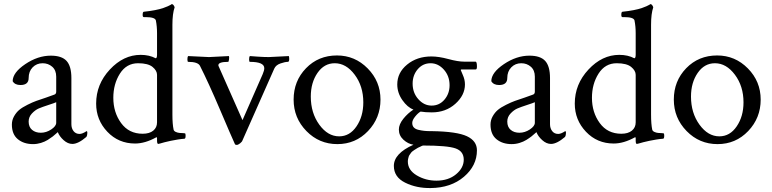

<svg xmlns="http://www.w3.org/2000/svg" viewBox="-20 -698 3777 939"><path d="M254.9 -97.7V-198.2Q247.1 -194.3 216.8 -184.6Q186.5 -174.8 169.4 -167.5Q152.3 -160.2 136.2 -143.1Q120.1 -126 120.1 -103.5Q120.1 -77.1 136.7 -63Q153.3 -48.8 179.7 -48.8Q206.1 -48.8 230.5 -64.9Q254.9 -81.1 254.9 -97.7ZM228.5 -425.8Q282.2 -425.8 305.7 -399.9Q329.1 -374 329.1 -316.4V-90.8Q329.1 -70.3 339.8 -56.6Q350.6 -43 369.1 -43Q382.8 -43 403.3 -56.6Q407.2 -56.6 407.2 -48.8Q407.2 -36.1 402.3 -28.3Q362.3 5.9 334 5.9Q311.5 5.9 291 -12.7Q270.5 -31.2 262.7 -51.8Q261.7 -51.8 255.4 -45.4Q249 -39.1 238.3 -30.8Q227.5 -22.5 213.4 -13.7Q199.2 -4.9 180.2 1Q161.1 6.8 141.6 6.8Q96.7 6.8 67.4 -17.1Q38.1 -41 38.1 -88.9Q38.1 -110.4 48.8 -129.4Q59.6 -148.4 74.2 -160.6Q88.9 -172.9 114.3 -185.5Q139.6 -198.2 157.7 -204.6Q175.8 -210.9 205.1 -220.7Q234.4 -230.5 246.1 -235.4Q254.9 -238.3 254.9 -250V-323.2Q254.9 -354.5 235.4 -371.6Q215.8 -388.7 188.5 -388.7Q159.2 -388.7 139.6 -368.7Q120.1 -348.6 120.1 -316.4Q120.1 -282.2 80.1 -282.2Q52.7 -282.2 42 -300.8Q42 -342.8 103.5 -384.3Q165 -425.8 228.5 -425.8Z M655.3 -388.7Q598.6 -388.7 566.4 -337.9Q534.2 -287.1 534.2 -219.7Q534.2 -148.4 572.3 -96.2Q610.4 -43.9 677.7 -43.9Q710.9 -43.9 729.5 -59.1Q748 -74.2 748 -99.6V-332Q748 -352.5 726.1 -370.6Q704.1 -388.7 655.3 -388.7ZM668 -429.7Q710 -429.7 741.2 -413.1Q748 -413.1 748 -430.7V-536.1Q748 -569.3 742.2 -598.6Q737.3 -614.3 692.4 -614.3H683.6Q677.7 -614.3 677.7 -625Q677.7 -640.6 683.6 -640.6Q712.9 -643.6 737.8 -648.4Q762.7 -653.3 776.9 -658.2Q791 -663.1 800.8 -667.5Q810.5 -671.9 815.4 -674.8L819.3 -677.7H821.3Q825.2 -677.7 829.1 -672.4Q833 -667 834 -662.1Q823.2 -630.9 823.2 -577.1V-137.7Q823.2 -90.8 829.1 -63.5Q831.1 -56.6 839.8 -52.7Q848.6 -48.8 857.9 -47.9Q867.2 -46.9 876 -46.9L884.8 -45.9Q887.7 -44.9 887.7 -34.2Q887.7 -19.5 881.8 -19.5Q867.2 -18.6 849.1 -15.6Q831.1 -12.7 814.9 -9.3Q798.8 -5.9 785.2 -2.4Q771.5 1 762.7 3.9L753.9 5.9Q748 5.9 748 -10.7V-22.5Q748 -28.3 744.1 -26.4Q689.5 3.9 640.6 3.9Q559.6 3.9 504.9 -53.7Q450.2 -111.3 450.2 -191.4Q450.2 -286.1 517.1 -357.9Q584 -429.7 668 -429.7Z M1272.5 -364.3Q1272.5 -395.5 1202.1 -395.5Q1198.2 -395.5 1198.2 -407.7Q1198.2 -419.9 1202.1 -423.8Q1212.9 -422.9 1242.2 -420.9Q1271.5 -418.9 1294.9 -418.9L1392.6 -423.8Q1394.5 -418 1394.5 -409.2Q1394.5 -395.5 1387.7 -395.5Q1374 -395.5 1351.6 -387.7Q1329.1 -379.9 1321.3 -362.3L1166 -11.7Q1164.1 -4.9 1154.3 2.9Q1144.5 10.7 1137.7 10.7Q1130.9 10.7 1128.9 6.8Q1112.3 -29.3 1056.2 -161.1Q1000 -293 958 -376Q948.2 -395.5 900.4 -395.5Q896.5 -395.5 896.5 -408.2Q896.5 -419.9 900.4 -423.8Q1001 -418.9 1002 -418.9L1099.6 -423.8Q1101.6 -419.9 1100.1 -407.7Q1098.6 -395.5 1095.7 -395.5Q1047.9 -395.5 1047.9 -378.9Q1047.9 -377 1048.8 -375L1166 -110.4L1264.6 -335Q1272.5 -353.5 1272.5 -364.3Z M1617.2 -388.7Q1565.4 -388.7 1532.7 -341.3Q1500 -293.9 1500 -225.6Q1500 -145.5 1541.5 -88.4Q1583 -31.2 1638.7 -31.2Q1690.4 -31.2 1723.6 -80.1Q1756.8 -128.9 1756.8 -197.3Q1756.8 -276.4 1714.8 -332.5Q1672.9 -388.7 1617.2 -388.7ZM1627.9 -426.8Q1715.8 -426.8 1778.3 -363.3Q1840.8 -299.8 1840.8 -210.9Q1840.8 -121.1 1779.8 -57.1Q1718.8 6.8 1629.9 6.8Q1541 6.8 1478.5 -57.1Q1416 -121.1 1416 -210.9Q1416 -301.8 1476.6 -364.3Q1537.1 -426.8 1627.9 -426.8Z M2248 83Q2248 42 2208 27.8Q2168 13.7 2048.8 13.7Q2046.9 13.7 2043 15.6Q2042 16.6 2034.2 20Q2026.4 23.4 2024.4 24.4Q2022.5 25.4 2015.6 29.8Q2008.8 34.2 2006.3 35.6Q2003.9 37.1 1998 41.5Q1992.2 45.9 1990.2 49.3Q1988.3 52.7 1984.4 57.6Q1980.5 62.5 1979 67.4Q1977.5 72.3 1976.1 78.6Q1974.6 85 1974.6 91.8Q1974.6 133.8 2018.1 159.7Q2061.5 185.5 2114.3 185.5Q2172.9 185.5 2210.4 154.3Q2248 123 2248 83ZM1998 -289.1Q1998 -244.1 2025.9 -212.9Q2053.7 -181.6 2090.8 -181.6Q2128.9 -181.6 2153.8 -210.9Q2178.7 -240.2 2178.7 -281.2Q2178.7 -326.2 2150.9 -357.4Q2123 -388.7 2085.9 -388.7Q2047.9 -388.7 2022.9 -359.4Q1998 -330.1 1998 -289.1ZM2089.8 -421.9Q2126 -421.9 2172.9 -409.2Q2219.7 -396.5 2250 -396.5H2306.6Q2312.5 -394.5 2312.5 -372.1Q2312.5 -358.4 2306.6 -358.4H2237.3Q2233.4 -358.4 2233.4 -355.5L2243.2 -332Q2253.9 -308.6 2253.9 -285.2Q2253.9 -232.4 2207 -190.4Q2160.2 -148.4 2091.8 -148.4Q2060.5 -148.4 2037.1 -152.3Q2024.4 -145.5 2010.3 -127.9Q1996.1 -110.4 1996.1 -96.7Q1996.1 -83 2003.9 -74.7Q2011.7 -66.4 2026.4 -63Q2041 -59.6 2054.7 -58.1Q2068.4 -56.6 2086.9 -56.6Q2091.8 -56.6 2093.8 -56.6Q2214.8 -54.7 2263.7 -31.7Q2312.5 -8.8 2312.5 37.1Q2312.5 112.3 2249 166.5Q2185.5 220.7 2085.9 221.7Q2016.6 222.7 1961.4 195.3Q1906.2 168 1906.2 113.3Q1906.2 52.7 2002 9.8Q1975.6 5.9 1953.1 -14.6Q1930.7 -35.2 1930.7 -64.5Q1930.7 -89.8 1952.6 -117.2Q1974.6 -144.5 2002 -162.1Q1972.7 -172.9 1947.8 -208.5Q1922.9 -244.1 1922.9 -285.2Q1922.9 -342.8 1971.2 -382.3Q2019.5 -421.9 2089.8 -421.9Z M2595.7 -97.7V-198.2Q2587.9 -194.3 2557.6 -184.6Q2527.3 -174.8 2510.3 -167.5Q2493.2 -160.2 2477.1 -143.1Q2460.9 -126 2460.9 -103.5Q2460.9 -77.1 2477.5 -63Q2494.1 -48.8 2520.5 -48.8Q2546.9 -48.8 2571.3 -64.9Q2595.7 -81.1 2595.7 -97.7ZM2569.3 -425.8Q2623 -425.8 2646.5 -399.9Q2669.9 -374 2669.9 -316.4V-90.8Q2669.9 -70.3 2680.7 -56.6Q2691.4 -43 2710 -43Q2723.6 -43 2744.1 -56.6Q2748 -56.6 2748 -48.8Q2748 -36.1 2743.2 -28.3Q2703.1 5.9 2674.8 5.9Q2652.3 5.9 2631.8 -12.7Q2611.3 -31.2 2603.5 -51.8Q2602.5 -51.8 2596.2 -45.4Q2589.8 -39.1 2579.1 -30.8Q2568.4 -22.5 2554.2 -13.7Q2540 -4.9 2521 1Q2502 6.8 2482.4 6.8Q2437.5 6.8 2408.2 -17.1Q2378.9 -41 2378.9 -88.9Q2378.9 -110.4 2389.6 -129.4Q2400.4 -148.4 2415 -160.6Q2429.7 -172.9 2455.1 -185.5Q2480.5 -198.2 2498.5 -204.6Q2516.6 -210.9 2545.9 -220.7Q2575.2 -230.5 2586.9 -235.4Q2595.7 -238.3 2595.7 -250V-323.2Q2595.7 -354.5 2576.2 -371.6Q2556.6 -388.7 2529.3 -388.7Q2500 -388.7 2480.5 -368.7Q2460.9 -348.6 2460.9 -316.4Q2460.9 -282.2 2420.9 -282.2Q2393.6 -282.2 2382.8 -300.8Q2382.8 -342.8 2444.3 -384.3Q2505.9 -425.8 2569.3 -425.8Z M2996.1 -388.7Q2939.5 -388.7 2907.2 -337.9Q2875 -287.1 2875 -219.7Q2875 -148.4 2913.1 -96.2Q2951.2 -43.9 3018.6 -43.9Q3051.8 -43.9 3070.3 -59.1Q3088.9 -74.2 3088.9 -99.6V-332Q3088.9 -352.5 3066.9 -370.6Q3044.9 -388.7 2996.1 -388.7ZM3008.8 -429.7Q3050.8 -429.7 3082 -413.1Q3088.9 -413.1 3088.9 -430.7V-536.1Q3088.9 -569.3 3083 -598.6Q3078.1 -614.3 3033.2 -614.3H3024.4Q3018.6 -614.3 3018.6 -625Q3018.6 -640.6 3024.4 -640.6Q3053.7 -643.6 3078.6 -648.4Q3103.5 -653.3 3117.7 -658.2Q3131.8 -663.1 3141.6 -667.5Q3151.4 -671.9 3156.2 -674.8L3160.2 -677.7H3162.1Q3166 -677.7 3169.9 -672.4Q3173.8 -667 3174.8 -662.1Q3164.1 -630.9 3164.1 -577.1V-137.7Q3164.1 -90.8 3169.9 -63.5Q3171.9 -56.6 3180.7 -52.7Q3189.5 -48.8 3198.7 -47.9Q3208 -46.9 3216.8 -46.9L3225.6 -45.9Q3228.5 -44.9 3228.5 -34.2Q3228.5 -19.5 3222.7 -19.5Q3208 -18.6 3189.9 -15.6Q3171.9 -12.7 3155.8 -9.3Q3139.6 -5.9 3126 -2.4Q3112.3 1 3103.5 3.9L3094.7 5.9Q3088.9 5.9 3088.9 -10.7V-22.5Q3088.9 -28.3 3085 -26.4Q3030.3 3.9 2981.4 3.9Q2900.4 3.9 2845.7 -53.7Q2791 -111.3 2791 -191.4Q2791 -286.1 2857.9 -357.9Q2924.8 -429.7 3008.8 -429.7Z M3476.6 -388.7Q3424.8 -388.7 3392.1 -341.3Q3359.4 -293.9 3359.4 -225.6Q3359.4 -145.5 3400.9 -88.4Q3442.4 -31.2 3498 -31.2Q3549.8 -31.2 3583 -80.1Q3616.2 -128.9 3616.2 -197.3Q3616.2 -276.4 3574.2 -332.5Q3532.2 -388.7 3476.6 -388.7ZM3487.3 -426.8Q3575.2 -426.8 3637.7 -363.3Q3700.2 -299.8 3700.2 -210.9Q3700.2 -121.1 3639.2 -57.1Q3578.1 6.8 3489.3 6.8Q3400.4 6.8 3337.9 -57.1Q3275.4 -121.1 3275.4 -210.9Q3275.4 -301.8 3335.9 -364.3Q3396.5 -426.8 3487.3 -426.8Z"/></svg>

Font: Crimson Text
Style: Roman
Weight: 400
Version: Version 0.13